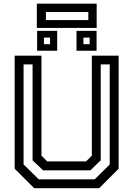

<svg xmlns="http://www.w3.org/2000/svg" viewBox="-20 -994 704 1014"><path d="M160.5 0 57.5 -103V-700H199V-172L229.5 -141.5H434.5L465 -172V-700H606.5V-103L503.5 0ZM184.5 -47H480L559.5 -125.5V-654H512V-147.5L457.5 -94.5H207.5L152 -147.5V-654H104.5V-125.5ZM384 -726V-831H490V-726ZM176 -726V-831H282V-726ZM212 -760.5H244.5V-795.5H212ZM420.5 -760.5H453.5V-795.5H420.5ZM174.5 -846.5V-974.5H490.5V-846.5ZM222.5 -888H446.5V-930.5H222.5Z"/></svg>

Font: Tourney Thin Medium
Style: Regular
Weight: 500
Version: Version 1.015